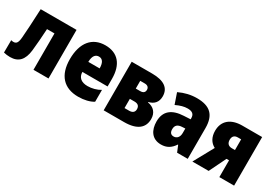

<svg xmlns="http://www.w3.org/2000/svg" viewBox="9 -1224 2665 1893"><g transform="rotate(30 1341.5 -277.0)"><path d="M80 7C175 7 226 -47 239 -161C248 -242 252 -306 259 -414H344V0H515V-553H107C99 -374 95 -314 88 -222C83 -156 66 -139 35 -139C25 -139 18 -140 8 -143L7 -2C30 4 55 7 80 7Z M857 10C925 10 986 -5 1028 -31V-166C987 -141 934 -127 885 -127C814 -127 773 -160 772 -223H1059V-310C1059 -472 982 -564 839 -564C691 -564 602 -459 602 -271C602 -88 694 10 857 10ZM773 -338C774 -409 802 -436 839 -436C879 -436 902 -404 902 -338Z M1143 0H1375C1526 0 1592 -62 1592 -159C1592 -230 1551 -275 1483 -286V-291C1546 -305 1579 -347 1579 -410C1579 -503 1512 -553 1375 -553H1143ZM1310 -344V-432H1362C1394 -432 1412 -415 1412 -388C1412 -359 1394 -344 1360 -344ZM1310 -122V-227H1363C1401 -227 1422 -210 1422 -173C1422 -140 1401 -122 1362 -122Z M1799 10C1864 10 1908 -17 1945 -73H1949L1979 0H2100V-350C2100 -498 2030 -564 1882 -564C1811 -564 1745 -548 1680 -517L1722 -395C1773 -419 1813 -430 1852 -430C1905 -430 1930 -410 1930 -364V-352L1855 -348C1722 -342 1649 -284 1649 -166C1649 -68 1695 10 1799 10ZM1869 -121C1838 -121 1821 -139 1821 -177C1821 -220 1844 -243 1896 -245L1930 -247V-195C1930 -148 1904 -121 1869 -121Z M2153 0H2338L2431 -191H2460V0H2628V-553H2402C2272 -553 2195 -488 2195 -375C2195 -304 2225 -253 2277 -226ZM2424 -308C2386 -308 2364 -330 2364 -370C2364 -410 2385 -430 2423 -430H2460V-308Z"/></g></svg>

Font: Noto Sans Condensed Black
Style: Regular
Weight: 900
Width: 3
Designer: Monotype Design Team
Foundry: Monotype Imaging Inc.
Version: Version 2.013